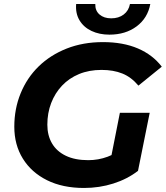

<svg xmlns="http://www.w3.org/2000/svg" viewBox="-20 -921 823 953"><path d="M397 12Q291 12 213.5 -26.5Q136 -65 93.5 -133.5Q51 -202 51 -292Q51 -381 82.5 -458Q114 -535 172 -591.5Q230 -648 311 -680Q392 -712 491 -712Q591 -712 664.5 -680.5Q738 -649 783 -590L667 -496Q632 -538 587.5 -556Q543 -574 484 -574Q422 -574 372.5 -553.5Q323 -533 288 -496Q253 -459 234 -409.5Q215 -360 215 -302Q215 -249 238 -209.5Q261 -170 306.5 -148Q352 -126 418 -126Q468 -126 514 -143Q560 -160 603 -196L665 -73Q612 -32 542.5 -10Q473 12 397 12ZM523 -98 575 -361H723L665 -73ZM523 -749Q473 -749 434 -767.5Q395 -786 374.5 -820.5Q354 -855 358 -901H453Q452 -868 474 -849Q496 -830 532 -830Q569 -830 594 -849Q619 -868 625 -901H726Q713 -831 658 -790Q603 -749 523 -749Z"/></svg>

Font: MOST Montserrat
Style: Bold Italic
Weight: 700
Italic angle: -11.3°
Designer: Julieta Ulanovsky
Foundry: Julieta Ulanovsky
Version: Version 8.000;March 11, 2024;FontCreator 15.0.0.2926 64-bit